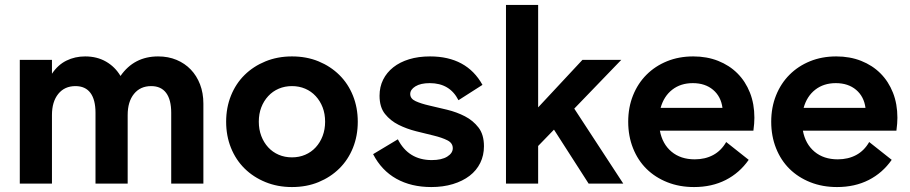

<svg xmlns="http://www.w3.org/2000/svg" viewBox="-20 -742 3679 776"><path d="M366 -286Q366 -339 345.5 -366.5Q325 -394 285 -394Q241 -394 215.5 -362.5Q190 -331 190 -277V0H60V-500H190V-444Q214 -480 248.5 -497Q283 -514 324 -514Q372 -514 408.5 -493Q445 -472 467 -435Q522 -514 619 -514Q660 -514 693.5 -500Q727 -486 751 -461Q775 -436 788.5 -401Q802 -366 802 -323V0H672V-286Q672 -339 651.5 -366.5Q631 -394 591 -394Q547 -394 521.5 -362.5Q496 -331 496 -277V0H366Z M1160 14Q1102 14 1053 -6Q1004 -26 968.5 -61Q933 -96 913.5 -144.5Q894 -193 894 -250Q894 -307 913.5 -355.5Q933 -404 968.5 -439Q1004 -474 1053 -494Q1102 -514 1160 -514Q1219 -514 1267.5 -494Q1316 -474 1351.5 -439Q1387 -404 1406.5 -355.5Q1426 -307 1426 -250Q1426 -193 1406.5 -144.5Q1387 -96 1351.5 -61Q1316 -26 1267.5 -6Q1219 14 1160 14ZM1160 -106Q1189 -106 1213.5 -116.5Q1238 -127 1256 -146.5Q1274 -166 1284 -192.5Q1294 -219 1294 -250Q1294 -282 1284 -308Q1274 -334 1256 -353.5Q1238 -373 1213.5 -383.5Q1189 -394 1160 -394Q1131 -394 1106.5 -383.5Q1082 -373 1064 -353.5Q1046 -334 1036 -308Q1026 -282 1026 -250Q1026 -219 1036 -192.5Q1046 -166 1064 -146.5Q1082 -127 1106.5 -116.5Q1131 -106 1160 -106Z M1723 14Q1642 14 1582 -19.5Q1522 -53 1488 -119L1588 -179Q1631 -95 1725 -95Q1765 -95 1787.5 -109Q1810 -123 1810 -143Q1810 -164 1788 -175Q1766 -186 1733 -194Q1700 -202 1662 -211.5Q1624 -221 1591 -237.5Q1558 -254 1536 -281.5Q1514 -309 1514 -355Q1514 -391 1528.5 -420Q1543 -449 1569.5 -470Q1596 -491 1633.5 -502.5Q1671 -514 1718 -514Q1866 -514 1930 -399L1833 -337Q1798 -406 1717 -406Q1680 -406 1659 -393Q1638 -380 1638 -362Q1638 -343 1660 -333Q1682 -323 1715 -315.5Q1748 -308 1787 -298.5Q1826 -289 1859 -272Q1892 -255 1914 -226.5Q1936 -198 1936 -151Q1936 -114 1921 -83.5Q1906 -53 1878 -31.5Q1850 -10 1810.5 2Q1771 14 1723 14Z M2155 -308 2334 -500H2491L2301 -303L2499 0H2359L2219 -218L2155 -152V0H2025V-722H2155Z M2785 14Q2726 14 2677 -5.5Q2628 -25 2593 -59.5Q2558 -94 2538.5 -143Q2519 -192 2519 -250Q2519 -308 2538.5 -356.5Q2558 -405 2593 -440Q2628 -475 2676 -494.5Q2724 -514 2782 -514Q2837 -514 2882.5 -496Q2928 -478 2960.5 -445.5Q2993 -413 3011 -367.5Q3029 -322 3029 -266Q3029 -255 3028 -242Q3027 -229 3025 -214H2647Q2657 -160 2694 -129Q2731 -98 2788 -98Q2830 -98 2862.5 -115.5Q2895 -133 2915 -168L3006 -96Q2969 -43 2913 -14.5Q2857 14 2785 14ZM2780 -406Q2731 -406 2697 -379.5Q2663 -353 2650 -306H2900Q2894 -352 2862 -379Q2830 -406 2780 -406Z M3363 14Q3304 14 3255 -5.5Q3206 -25 3171 -59.5Q3136 -94 3116.5 -143Q3097 -192 3097 -250Q3097 -308 3116.5 -356.5Q3136 -405 3171 -440Q3206 -475 3254 -494.5Q3302 -514 3360 -514Q3415 -514 3460.5 -496Q3506 -478 3538.5 -445.5Q3571 -413 3589 -367.5Q3607 -322 3607 -266Q3607 -255 3606 -242Q3605 -229 3603 -214H3225Q3235 -160 3272 -129Q3309 -98 3366 -98Q3408 -98 3440.5 -115.5Q3473 -133 3493 -168L3584 -96Q3547 -43 3491 -14.5Q3435 14 3363 14ZM3358 -406Q3309 -406 3275 -379.5Q3241 -353 3228 -306H3478Q3472 -352 3440 -379Q3408 -406 3358 -406Z"/></svg>

Font: NT Somic Bold
Style: Regular
Weight: 700
Designer: Ravid Balaliev — lead type designer, mastering
Michael Voronin — secret advisor, marketing
Ivan Kovalenko — best boy
Foundry: NT Type
Version: Version 0.7